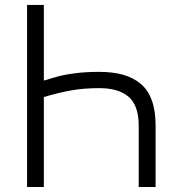

<svg xmlns="http://www.w3.org/2000/svg" viewBox="-20 -747 738 767"><path d="M601.6 0H534.1V-245.7Q534.1 -288 522.7 -317.6Q511.4 -347.3 489.5 -363.8Q467.7 -380.3 440 -387.6Q412.3 -394.9 375.7 -394.9Q315.3 -394.9 265.3 -386Q215.2 -377.1 155.2 -359.4V0H88.1V-727.3H155.2V-425.1Q197.8 -438.2 220.9 -444.1Q244 -449.9 284.4 -454.9Q324.9 -459.9 375.7 -459.9Q430.8 -459.9 471.4 -448.5Q512.1 -437.1 541.7 -412.5Q571.4 -387.8 586.5 -346.1Q601.6 -304.3 601.6 -245.7Z"/></svg>

Font: Inter Light BETA
Style: Regular
Weight: 300
Designer: Rasmus Andersson
Foundry: rsms
Version: Version 3.011;git-f93a4a705